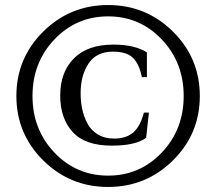

<svg xmlns="http://www.w3.org/2000/svg" viewBox="-20 -727 858 762"><path d="M151.5 -90.5Q45 -196 45 -346Q45 -496 151.5 -601.5Q258 -707 409 -707Q560 -707 666.5 -601.5Q773 -496 773 -346Q773 -196 666.5 -90.5Q560 15 409 15Q258 15 151.5 -90.5ZM196 -570.5Q109 -479 109 -346Q109 -213 196 -121.5Q283 -30 409 -30Q535 -30 622 -121.5Q709 -213 709 -346Q709 -479 622 -570.5Q535 -662 409 -662Q283 -662 196 -570.5ZM219 -348Q219 -441 273.5 -495.5Q328 -550 430 -550Q515 -550 563 -519V-421H543Q534 -469 509.5 -495.5Q485 -522 428 -522Q363 -522 331.5 -475Q300 -428 300 -357Q300 -323 306.5 -293Q313 -263 327.5 -236Q342 -209 369 -193Q396 -177 433 -177Q481 -177 509 -201.5Q537 -226 551 -280H571L560 -180Q518 -149 423 -149Q318 -149 268.5 -203Q219 -257 219 -348Z"/></svg>

Font: Linguistics Pro
Style: Regular
Weight: 400
Designer: Stefan Peev, Context Ltd
Foundry: Stefan Peev, Context Ltd
Version: Version 001.000